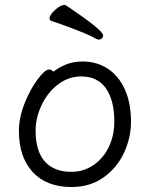

<svg xmlns="http://www.w3.org/2000/svg" viewBox="-20 -733 602 771"><path d="M377 -574Q372 -574 366 -577Q346 -589 315 -601.5Q284 -614 262.5 -622Q241 -630 230 -634L186 -649Q179 -652 179 -659Q179 -673 201 -693Q223 -713 238 -713Q242 -713 244 -712Q394 -612 394 -591Q394 -584 389 -579Q384 -574 377 -574ZM312 -486Q369 -486 413 -457Q457 -428 481.5 -373.5Q506 -319 506 -245Q506 -179 477.5 -118.5Q449 -58 395 -20Q341 18 267 18Q167 18 111.5 -42Q56 -102 56 -207Q56 -261 79 -318.5Q102 -376 131.5 -415Q161 -454 177 -454Q187 -454 194 -445Q218 -463 246 -474.5Q274 -486 312 -486ZM439 -245Q439 -330 405.5 -378Q372 -426 306 -426Q255 -426 213 -394Q171 -362 147 -311Q123 -260 123 -208Q123 -126 160 -84.5Q197 -43 267 -43Q315 -43 354.5 -69.5Q394 -96 416.5 -142Q439 -188 439 -245Z"/></svg>

Font: Iansui
Style: Regular
Weight: 400
Designer: But Ko / Fontworks Inc.
Foundry: zi-hi.com / Fontworks Inc.
Version: Version 1.002